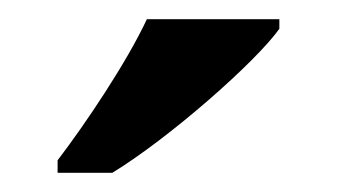

<svg xmlns="http://www.w3.org/2000/svg" viewBox="-20 -786 351 200"><path d="M40 -619V-606H97C156 -642 246 -721 271 -756V-766H133C112 -721 69 -657 40 -619Z"/></svg>

Font: Noto Serif Ethiopic SemiBold
Style: Regular
Weight: 600
Designer: Monotype Design Team
Foundry: Monotype Imaging Inc.
Version: Version 2.102